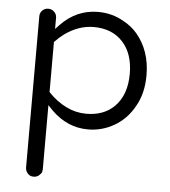

<svg xmlns="http://www.w3.org/2000/svg" viewBox="-52 -546 720 814"><g transform="rotate(5 308.0 -139.0)"><path d="M121.1 220.7Q136.7 220.7 146.5 210Q154.3 203.1 155.8 196.3Q157.2 189.5 157.2 184.6V-86.9Q175.8 -67.4 177.7 -65.4Q245.1 1 333 1Q392.6 1 444.8 -29.3Q497.1 -59.6 528.3 -116.2Q560.5 -171.9 560.5 -249Q560.5 -353.5 501 -423.8Q477.5 -451.2 443.4 -469.7Q393.6 -499 333 -499Q241.2 -499 173.8 -428.7L157.2 -411.1V-459Q157.2 -473.6 146.5 -483.9Q135.7 -494.1 121.1 -494.1Q106.4 -494.1 96.2 -483.9Q85.9 -473.6 85.9 -459V184.6Q85.9 199.2 96.7 210.9Q103.5 217.8 109.9 219.2Q116.2 220.7 121.1 220.7ZM320.3 -64.5Q275.4 -64.5 235.4 -84Q192.4 -105.5 160.2 -139.6L157.2 -142.6V-355.5Q177.7 -377 196.3 -390.6Q255.9 -433.6 320.3 -433.6Q398.4 -433.6 443.8 -384.3Q489.3 -335 489.3 -249Q489.3 -159.2 439.5 -109.4Q394.5 -64.5 320.3 -64.5Z"/></g></svg>

Font: FakePearl
Style: ExtraLight
Weight: 300
Version: Version 1.2